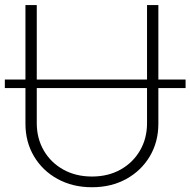

<svg xmlns="http://www.w3.org/2000/svg" viewBox="-24 -748 772 778"><path d="M728 -425.8V-391.1H-4.4V-425.8ZM348.6 10.7Q270.5 10.7 209.5 -22.7Q148.4 -56.2 113.8 -114.5Q79.1 -172.9 79.1 -246.6V-727.5H125V-249Q125 -187 153.6 -137.9Q182.1 -88.9 232.7 -60.8Q283.2 -32.7 348.6 -32.7Q414.1 -32.7 464.4 -60.8Q514.6 -88.9 543.2 -137.9Q571.8 -187 571.8 -249V-727.5H617.7V-246.6Q617.7 -172.9 583 -114.5Q548.3 -56.2 487.5 -22.7Q426.8 10.7 348.6 10.7Z"/></svg>

Font: Inter 16pt ExtraLight
Style: Regular
Weight: 250
Version: Version 4.001;git-66647c0bb